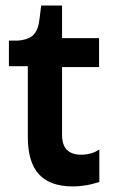

<svg xmlns="http://www.w3.org/2000/svg" viewBox="-20 -659 406 690"><path d="M242 11Q160 11 120 -32.5Q80 -76 80 -167V-421H12V-513H43Q83 -516 100.5 -534Q118 -552 122 -591L128 -639H203V-522H336V-418H203V-175Q203 -137 221 -120Q239 -103 271 -103Q288 -103 305.5 -107.5Q323 -112 337 -122V-5Q309 4 285.5 7.5Q262 11 242 11Z"/></svg>

Font: Bricolage Grotesque 60pt SemiBold
Style: Regular
Weight: 600
Version: Version 1.001;gftools[0.9.33.dev8+g029e19f]